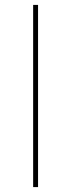

<svg xmlns="http://www.w3.org/2000/svg" viewBox="-20 -762 290 782"><path d="M115 0V-742H135V0Z"/></svg>

Font: Montserrat Thin
Style: Regular
Weight: 100
Designer: Julieta Ulanovsky
Foundry: Julieta Ulanovsky
Version: Version 9.000